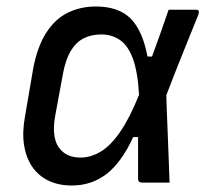

<svg xmlns="http://www.w3.org/2000/svg" viewBox="-20 -562 640 591"><path d="M275 -542Q345 -542 382 -505Q419 -468 434 -388H448Q461 -423 473.5 -458.5Q486 -494 499 -532Q521 -532 542.5 -532Q564 -532 584 -532Q590 -532 591.5 -528.5Q593 -525 591 -518Q566 -456 541 -394Q516 -332 492 -269Q493 -227 495 -183Q497 -139 498.5 -93.5Q500 -48 502 0Q479 0 459 0Q439 0 418 0Q414 0 411 -1Q408 -2 406.5 -5Q405 -8 405 -13Q405 -41 405 -74Q405 -107 405 -140H390Q354 -62 308 -26.5Q262 9 201 9Q160 9 129 -6Q98 -21 79 -49Q60 -77 54 -116Q48 -155 57 -204L82 -350Q95 -419 122.5 -461.5Q150 -504 189 -523Q228 -542 275 -542ZM292 -456Q261 -456 237.5 -444Q214 -432 198 -405.5Q182 -379 174 -336L150 -206Q143 -168 148 -141Q153 -114 169 -99Q179 -88 194 -82.5Q209 -77 228 -77Q259 -77 289.5 -95Q320 -113 349.5 -155.5Q379 -198 408 -270Q404 -341 389 -381.5Q374 -422 349 -439Q324 -456 292 -456Z"/></svg>

Font: RecMonoLinear Nerd Font Mono
Style: Italic
Weight: 400
Italic angle: -10°
Monospace: yes
Version: Version 1.085; ttfautohint (v1.8.4.7-5d5b);Nerd Fonts 3.2.1